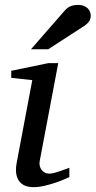

<svg xmlns="http://www.w3.org/2000/svg" viewBox="-20 -752 391 784"><path d="M263.2 -28.8Q257.3 -26.4 241.7 -19.5Q226.1 -12.7 205.1 -5.6Q184.1 1.5 160.9 6.8Q137.7 12.2 117.2 12.2Q91.3 12.2 76.2 3.4Q61 -5.4 53.7 -19.5Q46.4 -33.7 45.4 -51.3Q44.4 -68.8 47.9 -85.9L111.8 -424.8L25.9 -434.1V-462.9L176.8 -494.1H217.8L142.1 -94.2Q140.1 -84 142.3 -74.7Q144.5 -65.4 149.7 -58.3Q154.8 -51.3 162.8 -47.1Q170.9 -43 181.2 -43Q189.9 -43 201.9 -46.1Q213.9 -49.3 225.8 -53.5Q237.8 -57.6 248 -61.5Q258.3 -65.4 263.2 -66.9ZM350.6 -689Q350.6 -674.8 344.2 -665.3Q337.9 -655.8 326.7 -647.9L176.8 -550.8H106.4L242.7 -707Q247.6 -712.9 252.9 -717.3Q258.3 -721.7 264.9 -725.1Q271.5 -728.5 280 -730.2Q288.6 -731.9 299.8 -731.9Q313 -731.9 322.5 -728Q332 -724.1 338.1 -718Q344.2 -711.9 347.4 -704.1Q350.6 -696.3 350.6 -689Z"/></svg>

Font: Charis SIL
Style: Italic
Weight: 400
Italic angle: -11°
Foundry: SIL International
Version: Version 4.112